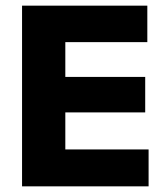

<svg xmlns="http://www.w3.org/2000/svg" viewBox="-20 -659 586 679"><path d="M58 0V-639H211V0ZM103.5 0V-130.5H505.5V0ZM147.5 -261.5V-387H493.5V-261.5ZM103 -510V-639H501V-510Z"/></svg>

Font: Anek Gujarati
Style: Bold
Weight: 700
Version: Version 1.003